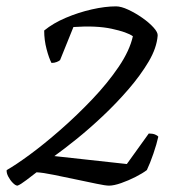

<svg xmlns="http://www.w3.org/2000/svg" viewBox="-20 -584 586 604"><path d="M35 0Q29 0 20.5 -8.5Q12 -17 6 -28.5Q0 -40 1 -49Q28 -64 73 -97Q118 -130 170 -175.5Q222 -221 270.5 -272Q319 -323 353.5 -374Q388 -425 398 -470Q380 -483 331.5 -493.5Q283 -504 211 -499L169 -395Q166 -392 158.5 -389Q151 -386 142 -386Q134 -401 126.5 -429.5Q119 -458 119 -488Q147 -511 187 -528Q227 -545 269 -554.5Q311 -564 345 -564Q361 -564 383.5 -553.5Q406 -543 427.5 -528Q449 -513 463 -497.5Q477 -482 476 -472Q473 -433 447.5 -390Q422 -347 384 -303Q346 -259 303 -218.5Q260 -178 219.5 -145.5Q179 -113 151 -93L379 -68L448 -164Q460 -164 467.5 -161Q475 -158 478 -154Q473 -131 462.5 -100.5Q452 -70 442 -49Q429 -39 406.5 -27.5Q384 -16 361 -8Q338 0 323 0Q312 0 283.5 -6Q255 -12 219 -19.5Q183 -27 149 -34Q115 -41 95 -42Q82 -32 63 -17.5Q44 -3 35 0Z"/></svg>

Font: Texturina Light
Style: Italic
Weight: 300
Italic angle: -11°
Designer: Guillermo Torres Carreño
Foundry: Omnibus-Type
Version: Version 1.002; ttfautohint (v1.8.3)